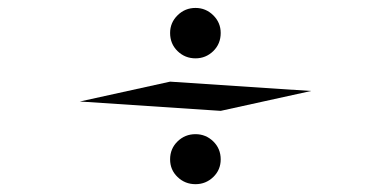

<svg xmlns="http://www.w3.org/2000/svg" viewBox="-20 -534 999 491"><path d="M544.4 -449.7Q544.4 -421.9 525.4 -403.3Q506.3 -384.8 480 -384.8Q453.1 -384.8 434.1 -403.3Q415 -421.9 415 -449.7Q415 -476.1 434.1 -494.9Q453.1 -513.7 480 -513.7Q506.3 -513.7 525.4 -494.9Q544.4 -476.1 544.4 -449.7ZM544.4 -250.5 184.1 -274.4 415 -325.2 775.4 -301.3ZM544.4 -126.5Q544.4 -99.6 525.4 -81.3Q506.3 -63 480 -63Q453.1 -63 434.1 -81.3Q415 -99.6 415 -126.5Q415 -153.8 434.1 -172.4Q453.1 -190.9 480 -190.9Q506.3 -190.9 525.4 -172.4Q544.4 -153.8 544.4 -126.5Z"/></svg>

Font: Awami Nastaliq
Style: Bold
Weight: 700
Designer: Peter Martin, SIL International
Foundry: SIL International
Version: Version 3.100